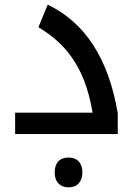

<svg xmlns="http://www.w3.org/2000/svg" viewBox="-20 -576 578 825"><path d="M45 -92H378Q364 -173 340 -233Q311 -306 263.5 -361.5Q216 -417 145 -459L185 -556Q427 -440 486 -89V0H45ZM275 229Q247 229 231 212Q215 195 215 165Q215 134 230.5 117.5Q246 101 275 101Q303 101 318.5 118Q334 135 334 165Q334 194 318.5 211.5Q303 229 275 229Z"/></svg>

Font: Noto Kufi Arabic Medium
Style: Regular
Weight: 500
Designer: Monotype Design Team, David Williams, Khaled Hosny
Foundry: Google LLC
Version: Version 2.109; ttfautohint (v1.8.4.7-5d5b)